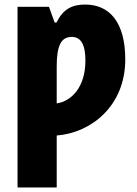

<svg xmlns="http://www.w3.org/2000/svg" viewBox="-20 -583 602 843"><path d="M354 -563C296 -563 257 -543 228 -484H220L195 -553H57V240H229V12C382 0 530 -119 530 -322C530 -484 462 -563 354 -563ZM295 -421C335 -421 355 -388 355 -317C355 -197 291 -138 229 -129V-291C229 -382 248 -421 295 -421Z"/></svg>

Font: Noto Sans Condensed Black
Style: Regular
Weight: 900
Width: 3
Designer: Monotype Design Team
Foundry: Monotype Imaging Inc.
Version: Version 2.013